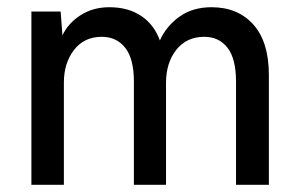

<svg xmlns="http://www.w3.org/2000/svg" viewBox="-20 -512 832 532"><path d="M67 0V-480H148L153 -414Q169 -448 203.5 -470Q238 -492 283 -492Q335 -492 371 -468Q407 -444 423 -400Q441 -440 477.5 -466Q514 -492 566 -492Q639 -492 682 -444Q725 -396 725 -304V0H634V-286Q634 -349 610.5 -379.5Q587 -410 546 -410Q497 -410 468.5 -374Q440 -338 440 -282V0H351V-286Q351 -349 327 -379.5Q303 -410 262 -410Q213 -410 185 -373.5Q157 -337 157 -283V0Z"/></svg>

Font: Zen Kaku Gothic New Medium
Style: Regular
Weight: 500
Designer: Yoshimichi Ohira
Foundry: Positype
Version: Version 1.002